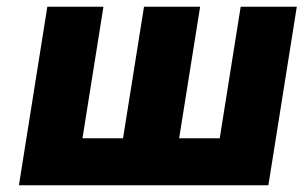

<svg xmlns="http://www.w3.org/2000/svg" viewBox="-20 -548 898 568"><path d="M36 0H774L858 -528H692L630 -139H510L572 -528H406L344 -139H224L286 -528H120Z"/></svg>

Font: Asimov Pro
Style: UltObl
Weight: 900
Designer: Google
Version: Version 2.000980; 2014